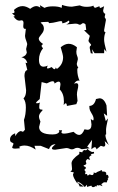

<svg xmlns="http://www.w3.org/2000/svg" viewBox="-20 -608 484 786"><path d="M205.6 4.9Q192.4 4.9 192.4 -0.5Q192.4 -5.9 207.5 -17.6Q187.5 -17.6 180.7 2.4L146.5 -11.2H121.1L126 4.4Q102.1 -12.2 81.1 -12.2Q67.9 -12.2 58.6 -7.3L61.5 -1L42.5 0.5Q29.8 0.5 29.8 -4.9L35.2 -19Q35.2 -22.5 28.1 -24.9Q21 -27.3 21 -37.1Q21 -53.7 42 -62.5L42.5 -50.8Q54.7 -71.3 65.9 -71.3L74.2 -68.4L82 -76.7L78.1 -117.2Q85.9 -138.7 85.9 -168.5Q85.9 -192.4 76.2 -205.1Q86.9 -215.3 86.9 -238.3L80.1 -296.9Q80.1 -318.4 91.8 -321.3L84.5 -351.6L91.8 -349.6Q87.4 -369.6 67.4 -373.5Q86.4 -377.9 89.8 -392.6L86.9 -407.2L91.3 -426.3Q91.3 -430.2 89.8 -434.1Q82.5 -452.1 82.5 -461.9L85.9 -490.2L83 -489.7Q75.2 -489.7 75.2 -501L76.2 -514.2Q76.2 -524.9 67.9 -524.9L59.1 -523.4Q46.9 -523.4 35.2 -541L42 -542L28.8 -553.7Q39.6 -553.7 39.6 -559.1L37.1 -567.4Q54.2 -583 72.3 -583Q86.4 -583 103.5 -571.8Q117.7 -583 128.4 -583Q137.2 -583 145.5 -576.2L143.1 -586.9L162.1 -575.7Q174.3 -582 196.3 -582Q220.2 -582 232.4 -575.7L233.9 -587.9Q254.9 -580.6 274.4 -580.6L306.6 -585.9Q318.8 -580.1 334 -580.1Q353 -580.1 362.3 -585Q364.3 -576.2 370.6 -576.2L386.7 -582.5L389.2 -575.2Q393.1 -575.2 406.2 -582.5L402.3 -565.4Q402.3 -554.7 411.1 -551.3L408.7 -539.6Q408.7 -534.2 411.1 -533Q413.6 -531.7 413.6 -525.9L406.2 -484.4Q406.2 -476.1 412.1 -476.1Q406.2 -462.9 406.2 -445.8Q406.2 -432.6 416 -396L406.7 -407.2L406.2 -390.1H367.2L356 -406.7L359.9 -388.7L351.6 -390.1L347.2 -412.1Q347.2 -418.5 350.1 -420.2Q353 -421.9 353 -424.3Q353 -426.3 347.7 -431.6Q342.3 -437 342.3 -442.4L347.7 -461.4L324.2 -483.9L333 -485.8L330.1 -508.3Q325.2 -513.2 320.8 -513.2Q316.9 -513.2 314 -510Q311 -506.8 307.1 -506.8Q303.2 -506.8 300.3 -509Q297.4 -511.2 287.6 -511.2L251 -507.8Q264.2 -513.7 264.2 -519L261.2 -523.9Q248.5 -513.7 234.4 -512.7L234.9 -516.6Q234.9 -521.5 229.5 -521.5Q224.1 -521.5 211.4 -518.1Q198.7 -514.6 181.2 -513.2L177.7 -518.6Q146.5 -518.6 146.5 -515.1Q146.5 -514.6 148.4 -513.2Q159.7 -504.9 159.7 -490.7Q159.7 -479.5 149.2 -467.3Q138.7 -455.1 138.7 -449.7Q138.7 -439.5 156.7 -427.7Q150.4 -424.8 150.4 -420.4Q150.4 -415.5 156.2 -410.6Q139.6 -389.6 139.6 -363.8Q139.6 -335 158.2 -335Q165.5 -335 175.8 -339.4Q172.4 -334.5 172.4 -330.1Q172.4 -327.6 175.8 -327.6Q180.2 -327.6 191.4 -333.5Q199.2 -324.7 203.1 -324.7Q207 -324.7 208 -332L212.9 -325.7Q238.3 -343.8 238.3 -373.5Q238.3 -382.8 228.5 -414.6Q245.6 -428.7 261.2 -428.7Q277.8 -428.7 294.9 -414.6L292.5 -396.5Q292.5 -386.2 295.7 -379.4Q298.8 -372.6 298.8 -365.7L294.4 -347.2Q294.4 -338.9 300.8 -331.1Q296.4 -330.1 296.4 -320.8Q296.4 -298.8 305.7 -277.3L300.8 -278.3Q292 -278.3 283.2 -265.6L292 -267.6Q300.3 -267.6 300.3 -258.3Q300.3 -250.5 297.6 -240.7Q294.9 -231 294.9 -220.7L297.4 -194.8L292.5 -181.6L253.9 -174.3Q253.4 -185.1 249 -185.1Q245.6 -185.1 240.7 -177.7L241.7 -192.4Q241.7 -224.6 224.6 -241.7L227.5 -261.7Q227.5 -273.9 220.2 -273.9Q213.9 -273.9 203.1 -266.1Q203.1 -275.4 195.8 -275.4Q188 -275.4 171.4 -266.6L150.4 -272L142.6 -202.6Q127.4 -190.4 127.4 -186.5L130.4 -185.1Q137.7 -185.1 144 -188.5Q140.6 -182.1 140.6 -169.4Q140.6 -159.7 147.5 -159.7Q154.3 -159.7 154.3 -157.7Q154.3 -156.2 152.3 -154.3Q139.6 -141.6 139.6 -131.3Q139.6 -122.6 145.5 -110.4L140.1 -88.4Q140.1 -57.6 195.3 -57.6Q208 -57.6 215.3 -61.5Q222.7 -65.4 222.7 -69.8L220.7 -74.7H234.4L231.4 -66.9Q231.4 -61 242.2 -61Q254.9 -61 281.2 -68.4Q293.9 -55.7 303.7 -55.7Q316.9 -55.7 325.7 -78.6L337.9 -76.7Q354.5 -76.7 354.5 -98.6L351.6 -121.6Q357.4 -115.2 360.4 -115.2Q363.3 -115.2 363.3 -121.1Q363.3 -130.9 354.5 -144.5Q351.1 -149.9 348.4 -156Q345.7 -162.1 345.7 -174.3Q366.2 -174.8 373 -202.6L387.2 -205.6Q406.2 -205.6 416 -176.3L418.5 -133.8L404.8 -144L413.1 -112.3L422.4 -123.5Q414.1 -87.4 414.1 -76.2L414.6 -58.1Q411.6 -58.1 411.6 -54.2Q411.6 -41.5 425.3 -14.6L408.7 -30.3L411.1 -17.1Q411.1 -7.8 403.8 -7.8L392.6 -11.2L375 3.4Q373.5 -5.4 368.2 -5.4Q363.8 -5.4 354 2.9L356.9 -35.6L336.9 -7.8L347.2 -1L314.5 2.9Q304.7 -2.9 296.4 -2.9Q290 -2.9 285.2 0.2Q280.3 3.4 274.4 3.4Q269 3.4 263.9 0.7Q258.8 -2 251.5 -2ZM296.9 143.6Q278.8 118.2 278.8 106.4L282.2 97.7L268.1 94.7L272.5 90.3Q274.9 90.3 274.9 83L272.9 60.5Q272.9 44.4 304.7 22.5V13.2L316.9 15.6L319.3 9.3L327.6 5.4L330.6 7.8Q333.5 7.8 338.4 1.5Q343.8 8.8 356.4 14.2L364.7 13.7L365.2 20L351.6 23.4L355 27.3Q345.2 31.7 345.2 37.6L349.1 46.4L336.9 43L331.1 51.3Q333.5 60.1 333.5 61.5Q333.5 63 331.8 64.7Q330.1 66.4 327.9 67.1Q325.7 67.9 324 68.4Q322.3 68.8 322.3 70.3Q322.3 72.8 331.1 76.2L330.6 83Q325.7 85 325.7 87.4Q325.7 89.8 327.9 91.1Q330.1 92.3 330.1 96.2L328.1 105L336.4 104.5Q336.9 110.8 339.8 110.8L346.7 106L356.4 108.9Q364.3 108.9 364.3 95.7Q366.2 100.1 367.7 100.1Q368.2 100.1 368.7 99.6Q370.1 100.1 371.1 100.1Q373 100.1 374.5 98.6Q376.5 96.2 382.3 94.2Q388.2 92.3 395 88.4L397.9 89.8L397 93.3L400.4 94.2H403.8Q411.1 94.2 413.1 97.7Q414.6 99.1 415.5 100.6V101.1Q415.5 102.5 413.6 103.5L417 109.4L419.4 107.4Q422.4 107.4 425.3 118.2L420.4 121.1L423.3 124.5Q418.9 129.4 417 138.7L405.3 138.2L394.5 146L399.9 154.3L388.7 149.9L383.3 151.4L376 149.4L377 155.3L372.1 153.8Q365.2 158.2 361.3 158.2Q356 158.2 354 151.9L335.9 157.2L336.4 147.9L327.1 157.7Q314.5 142.6 297.9 135.3ZM306.2 155.3 299.3 139.2 323.2 155.8Z"/></svg>

Font: Truetypewriter PolyglOTT
Style: Regular
Weight: 400
Designer: Sergey Beatoff a.k.a. Sam_T
Version: Version 3.76